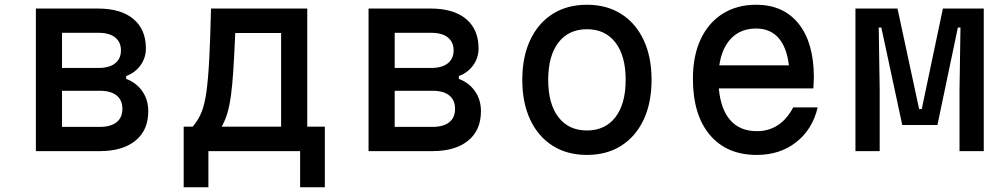

<svg xmlns="http://www.w3.org/2000/svg" viewBox="-20 -636 4240 808"><path d="M131 0V-600H393Q489 -600 541.5 -556Q594 -512 594 -432Q594 -393 571.5 -361.5Q549 -330 511 -316V-304Q554 -288 579 -252Q604 -216 604 -168Q604 -88 550 -44Q496 0 399 0ZM241 -350H394Q440 -350 464.5 -369.5Q489 -389 489 -424Q489 -459 464.5 -478.5Q440 -498 394 -498H241ZM241 -102H400Q446 -102 470.5 -121.5Q495 -141 495 -178Q495 -215 470.5 -234.5Q446 -254 400 -254H241Z M753 152V-103H791Q814 -130 827.5 -162.5Q841 -195 848.5 -248Q856 -301 860.5 -385.5Q865 -470 868 -600H1273V-103H1347V152H1243V0H857V152ZM913 -103H1163V-497H970Q966 -405 962 -342Q958 -279 952 -235Q946 -191 937 -160.5Q928 -130 913 -103Z M1531 0V-600H1793Q1889 -600 1941.5 -556Q1994 -512 1994 -432Q1994 -393 1971.5 -361.5Q1949 -330 1911 -316V-304Q1954 -288 1979 -252Q2004 -216 2004 -168Q2004 -88 1950 -44Q1896 0 1799 0ZM1641 -350H1794Q1840 -350 1864.5 -369.5Q1889 -389 1889 -424Q1889 -459 1864.5 -478.5Q1840 -498 1794 -498H1641ZM1641 -102H1800Q1846 -102 1870.5 -121.5Q1895 -141 1895 -178Q1895 -215 1870.5 -234.5Q1846 -254 1800 -254H1641Z M2450 16Q2367 16 2306 -22.5Q2245 -61 2211.5 -132Q2178 -203 2178 -300Q2178 -397 2211.5 -468Q2245 -539 2306 -577.5Q2367 -616 2450 -616Q2533 -616 2594 -577.5Q2655 -539 2688.5 -468Q2722 -397 2722 -300Q2722 -203 2688.5 -132Q2655 -61 2594 -22.5Q2533 16 2450 16ZM2450 -87Q2527 -87 2570 -143Q2613 -199 2613 -300Q2613 -401 2570 -457Q2527 -513 2450 -513Q2373 -513 2330 -457Q2287 -401 2287 -300Q2287 -199 2330 -143Q2373 -87 2450 -87Z M3421 -184Q3399 -91 3330.5 -37.5Q3262 16 3165 16Q3038 16 2967 -68.5Q2896 -153 2896 -305Q2896 -401 2928.5 -470.5Q2961 -540 3021 -578Q3081 -616 3162 -616Q3277 -616 3341 -536Q3405 -456 3405 -310Q3405 -299 3404 -287Q3403 -275 3403 -264H3005Q3013 -176 3053.5 -130Q3094 -84 3165 -84Q3265 -84 3318 -184ZM3162 -516Q3098 -516 3058 -475.5Q3018 -435 3007 -361H3300Q3291 -437 3256 -476.5Q3221 -516 3162 -516Z M3580 0V-600H3757L3848 -177H3859L3948 -600H4120V0H4018V-260L4022 -520H4011L3925 -110H3777L3689 -520H3678L3682 -260V0Z"/></svg>

Font: Martian Mono
Style: Regular
Weight: 400
Monospace: yes
Designer: Roman Shamin
Foundry: Evil Martians
Version: Version 1.000; ttfautohint (v1.8.4.7-5d5b)